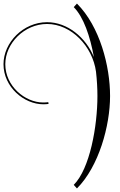

<svg xmlns="http://www.w3.org/2000/svg" viewBox="-405 -814 673 1078"><path d="M9 -774C64.2 -718.8 101.4 -609.1 122.1 -493.7C76.5 -604.3 -26.5 -689.4 -140.8 -689.4C-274.1 -689.4 -385.3 -575.5 -385.3 -453.6C-385.3 -324.9 -269.6 -228.5 -162 -228.5C-152 -228.5 -142.1 -229.2 -132.5 -230.4L-133.8 -240.4C-143 -239.2 -152.5 -238.5 -162.1 -238.5C-264.8 -238.5 -375.3 -330.7 -375.3 -453.7C-375.3 -570.3 -268.4 -679.4 -140.7 -679.4C-4.7 -679.4 114.7 -553.8 134 -411.5C139.4 -363.9 142 -317.3 142 -275C142 -106 100 133 9 224L27 244C150 121 213 -108 213 -275C213 -442 156 -665 27 -794Z"/></svg>

Font: FoglihtenNo04
Style: Regular
Weight: 500
Designer: gluk (gluksza@wp.pl)
Foundry: gluk (gluksza@wp.pl)
Version: Version 0.70